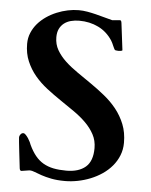

<svg xmlns="http://www.w3.org/2000/svg" viewBox="-52 -752 635 809"><g transform="rotate(5 265.5 -348.0)"><path d="M66.4 -13.2Q60.1 -13.2 58.6 -23.4Q53.2 -69.3 50.3 -94.7Q47.4 -120.1 46.1 -132.8Q44.9 -145.5 44.7 -149.2Q44.4 -152.8 44.4 -154.3Q44.4 -159.7 49.3 -166Q54.2 -172.4 61 -172.4Q65.9 -172.4 71.5 -166.5Q77.1 -160.6 82.3 -152.8Q87.4 -145 91.1 -137.2Q94.7 -129.4 95.7 -126Q108.4 -99.1 123.3 -80.8Q138.2 -62.5 157.2 -51.5Q176.3 -40.5 200.2 -35.6Q224.1 -30.8 254.9 -30.8Q307.1 -30.8 336.2 -55.7Q365.2 -80.6 365.2 -135.7Q365.2 -167.5 351.3 -193.4Q337.4 -219.2 314.9 -241.5Q292.5 -263.7 263.7 -283.7Q234.9 -303.7 204.6 -324.2Q174.3 -344.7 145.5 -366.9Q116.7 -389.2 94.2 -416Q71.8 -442.9 57.9 -475.6Q43.9 -508.3 43.9 -549.3Q43.9 -574.2 53 -595.7Q62 -617.2 77.1 -634.8Q92.3 -652.3 112.5 -666.3Q132.8 -680.2 155.8 -689.7Q178.7 -699.2 202.4 -704.1Q226.1 -709 248.5 -709Q266.6 -709 284.9 -705.8Q303.2 -702.6 321 -698.2Q338.9 -693.8 356.9 -688.7Q375 -683.6 392.6 -679.2L424.8 -682.1Q429.2 -682.1 430.4 -678.5Q431.6 -674.8 432.1 -671.9L446.3 -557.1Q446.3 -554.7 439.9 -553.7Q433.6 -552.7 430.2 -552.7Q427.2 -552.7 421.4 -553.5Q415.5 -554.2 414.6 -555.2Q413.1 -556.6 410.9 -561.3Q408.7 -565.9 406.2 -571.5Q403.8 -577.1 401.1 -583Q398.4 -588.9 395.5 -593.3Q372.1 -629.4 335.4 -647.2Q298.8 -665 254.9 -665Q235.8 -665 219.2 -660.6Q202.6 -656.2 190.4 -646.7Q178.2 -637.2 171.1 -622.6Q164.1 -607.9 164.1 -587.4Q164.1 -557.6 178 -533.4Q191.9 -509.3 214.6 -488Q237.3 -466.8 266.4 -446.8Q295.4 -426.8 325.4 -406Q355.5 -385.3 384.5 -361.8Q413.6 -338.4 436.3 -310.1Q459 -281.7 472.9 -247.1Q486.8 -212.4 486.8 -168.9Q486.8 -140.1 476.8 -115.2Q466.8 -90.3 449.7 -70.1Q432.6 -49.8 409.7 -34.2Q386.7 -18.6 360.6 -8.1Q334.5 2.4 306.9 7.8Q279.3 13.2 252.9 13.2Q219.7 13.2 195.1 8.3Q170.4 3.4 152.6 -2.7Q134.8 -8.8 122.6 -13.7Q110.4 -18.6 102.1 -18.6Q99.1 -18.6 97.7 -18.1Z"/></g></svg>

Font: Cardo
Style: Bold
Weight: 700
Designer: David J. Perry
Foundry: David J. Perry
Version: Version 1.0011